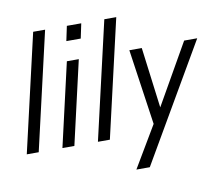

<svg xmlns="http://www.w3.org/2000/svg" viewBox="-95 -836 1335 1156"><g transform="rotate(-10 572.5 -257.5)"><path d="M13 0 179 -720H252L86 0Z M231 0 348 -510H421L304 0ZM366 -630 385 -720H473L454 -630Z M448 0 614 -720H687L521 0Z M647 205 806 -63 825 -89 1065 -510H1145L729 205ZM804 0 730 -510H806L863 -65Z"/></g></svg>

Font: Instrument Sans SemiCondensed
Style: Italic
Weight: 400
Width: 4
Italic angle: -13°
Designer: Rodrigo Fuenzalida
Foundry: fragTYPE
Version: Version 1.000;gftools[0.9.28]